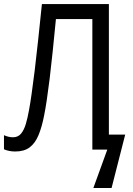

<svg xmlns="http://www.w3.org/2000/svg" viewBox="-21 -734 651 942"><path d="M513.2 -73.7H593.3L526.4 188.5H437L505.4 0H432.1V-640.6H253.4Q245.1 -554.2 237.5 -481.2Q230 -408.2 222.7 -348.4Q215.3 -288.6 208.5 -243.2Q201.7 -197.8 195.3 -166.5Q184.1 -109.4 167.7 -70.3Q151.4 -31.2 124.5 -11Q97.7 9.3 53.7 9.3Q37.6 9.3 23.4 6.3Q9.3 3.4 -1.5 -1.5V-70.8Q7.8 -66.4 19 -63.5Q30.3 -60.5 42.5 -60.5Q67.9 -60.5 82.5 -78.6Q97.2 -96.7 106 -126.7Q114.7 -156.7 121.1 -192.4Q127 -223.6 134 -272.7Q141.1 -321.8 149.2 -387.9Q157.2 -454.1 166 -536.1Q174.8 -618.2 184.6 -713.9H513.2Z"/></svg>

Font: Open Sans SemiCondensed
Style: Regular
Weight: 400
Width: 4
Designer: Monotype Design Team
Foundry: Monotype Imaging Inc.
Version: Version 3.000